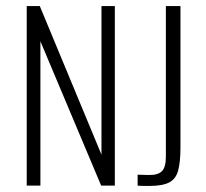

<svg xmlns="http://www.w3.org/2000/svg" viewBox="-20 -611 678 632"><path d="M68 0V-591H111L314 -102V-591H358V0H313L113 -475V0ZM472 1Q463 1 453 1Q443 1 433 0V-36L467 -35Q499 -34 512.5 -47Q526 -60 526 -95V-591H574V-125Q574 -78 566.5 -50Q559 -22 537 -10.5Q515 1 472 1Z"/></svg>

Font: Alumni Sans Light
Style: Regular
Weight: 300
Version: Version 1.018